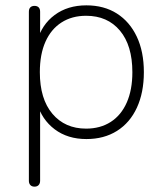

<svg xmlns="http://www.w3.org/2000/svg" viewBox="-20 -512 614 718"><path d="M109 186Q99 186 93.5 180Q88 174 88 164V-468Q88 -479 93.5 -484.5Q99 -490 109 -490Q119 -490 124.5 -484.5Q130 -479 130 -468V-358H119Q136 -420 184.5 -456Q233 -492 303 -492Q369 -492 417 -461.5Q465 -431 491.5 -375Q518 -319 518 -242Q518 -166 492 -109.5Q466 -53 417.5 -22.5Q369 8 303 8Q233 8 184.5 -28.5Q136 -65 119 -126H130V164Q130 174 124.5 180Q119 186 109 186ZM302 -31Q355 -31 394 -56Q433 -81 454 -128.5Q475 -176 475 -242Q475 -342 428.5 -397.5Q382 -453 302 -453Q249 -453 210 -428Q171 -403 150 -356Q129 -309 129 -242Q129 -142 176 -86.5Q223 -31 302 -31Z"/></svg>

Font: Nunito ExtraLight
Style: Regular
Weight: 200
Designer: Vernon Adams
Foundry: Vernon Adams
Version: Version 3.602